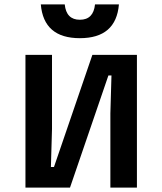

<svg xmlns="http://www.w3.org/2000/svg" viewBox="-20 -855 740 875"><path d="M96 0V-605H217V-267L212 -94H226L401 -605H604V0H483V-338L488 -511H474L299 0ZM275 -835Q282 -765 344 -765Q406 -765 413 -835H522Q509 -681 344 -681Q179 -681 166 -835Z"/></svg>

Font: Martian Mono Medium
Style: Regular
Weight: 500
Monospace: yes
Designer: Roman Shamin
Foundry: Evil Martians
Version: Version 1.000; ttfautohint (v1.8.4.7-5d5b)